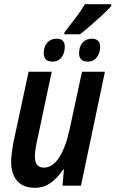

<svg xmlns="http://www.w3.org/2000/svg" viewBox="-20 -883 549 913"><path d="M287 -730Q315 -765 339 -797Q363 -829 384 -863H509V-854Q494 -837 466 -811Q438 -785 409 -760Q380 -735 360 -720H285ZM231 -590Q188 -590 188 -630Q188 -661 204.5 -680Q221 -699 249 -699Q288 -699 288 -661Q288 -630 272.5 -610Q257 -590 231 -590ZM398 -590Q356 -590 356 -630Q356 -661 372.5 -680Q389 -699 417 -699Q435 -699 445.5 -689.5Q456 -680 456 -661Q456 -630 440 -610Q424 -590 398 -590ZM146 10Q91 10 62 -22.5Q33 -55 33 -113Q33 -131 36 -155Q39 -179 43 -202L116 -542H226L156 -212Q146 -168 146 -137Q146 -86 189 -86Q231 -86 262.5 -136Q294 -186 312 -273L370 -542H479L365 0H277L284 -77H280Q255 -38 221.5 -14Q188 10 146 10Z"/></svg>

Font: Noto Sans Condensed SemiBold
Style: Italic
Weight: 600
Width: 3
Italic angle: -12°
Designer: Monotype Design Team
Foundry: Monotype Imaging Inc.
Version: Version 2.013; ttfautohint (v1.8.4.7-5d5b)